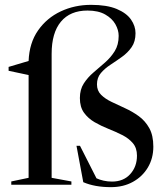

<svg xmlns="http://www.w3.org/2000/svg" viewBox="-20 -762 673 792"><path d="M612.5 -157Q612.5 -109 590 -71.2Q567.5 -33.5 528.2 -11.8Q489 10 437.5 10Q371 10 323.5 -10.5L295.5 -160.5H310L378 -26.5Q391 -20.5 407.2 -16.8Q423.5 -13 442 -13Q489.5 -13 517.2 -43.8Q545 -74.5 545 -120Q545 -151.5 528 -171.5Q511 -191.5 484.2 -205Q457.5 -218.5 427.2 -230.5Q397 -242.5 370.2 -258Q343.5 -273.5 326.5 -297Q309.5 -320.5 309.5 -357.5Q309.5 -393 325.8 -418Q342 -443 365.8 -463.2Q389.5 -483.5 413.2 -504.2Q437 -525 453.2 -551Q469.5 -577 469.5 -614Q469.5 -638 456 -662Q442.5 -686 414 -702.2Q385.5 -718.5 341 -718.5Q269.5 -718.5 231.2 -672.5Q193 -626.5 193 -540V-28.5L274.5 -13.5V0H26.5V-13.5L98 -28.5V-452.5L15.5 -470V-486L98 -510.5Q101 -585 137 -636.5Q173 -688 230.5 -715Q288 -742 355.5 -742Q421 -742 461.5 -725Q502 -708 520.5 -681.2Q539 -654.5 539 -625Q539 -590.5 523 -567.5Q507 -544.5 483.2 -527.5Q459.5 -510.5 435.8 -495Q412 -479.5 396 -460.5Q380 -441.5 380 -414Q380 -388 396.8 -371.2Q413.5 -354.5 440 -341.8Q466.5 -329 496.2 -315.5Q526 -302 552.5 -282.8Q579 -263.5 595.8 -233.5Q612.5 -203.5 612.5 -157Z"/></svg>

Font: Newsreader Display
Style: Regular
Weight: 400
Designer: Hugues Gentile
Foundry: Production Type
Version: Version 1.001